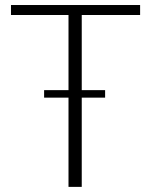

<svg xmlns="http://www.w3.org/2000/svg" viewBox="-20 -730 590 750"><path d="M152.3 -348.6V-377.9H390.6V-348.6ZM247.6 0V-671.4H22.9V-710.4H527.3V-671.4H299.3V0Z"/></svg>

Font: Comme Thin
Style: Regular
Weight: 250
Version: Version 1.000;gftools[0.9.27]